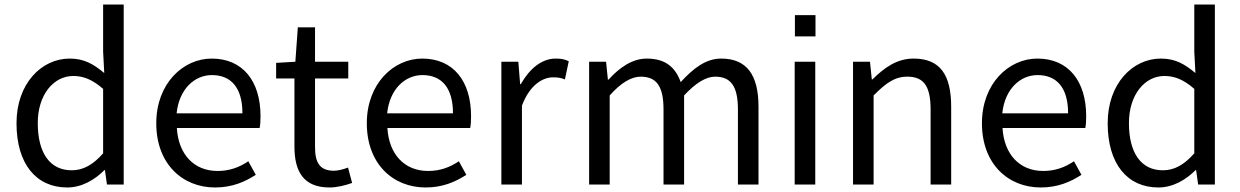

<svg xmlns="http://www.w3.org/2000/svg" viewBox="-20 -816 5485 849"><path d="M277 13C342 13 399 -21 442 -64H444L453 0H527V-796H436V-587L441 -493C393 -533 352 -557 288 -557C164 -557 53 -447 53 -271C53 -90 141 13 277 13ZM297 -63C201 -63 147 -139 147 -272C147 -396 216 -480 304 -480C349 -480 389 -464 436 -423V-138C391 -87 348 -63 297 -63Z M931 13C1007 13 1063 -12 1111 -43L1078 -103C1038 -76 995 -60 942 -60C838 -60 769 -133 762 -250H1128C1131 -263 1132 -282 1132 -302C1132 -457 1054 -557 916 -557C790 -557 671 -447 671 -271C671 -91 787 13 931 13ZM1052 -315H761C772 -422 840 -484 917 -484C1002 -484 1052 -428 1052 -315Z M1437 13C1470 13 1506 4 1537 -7L1519 -75C1500 -68 1476 -61 1457 -61C1393 -61 1373 -98 1373 -166V-469H1520V-543H1373V-695H1297L1286 -543L1201 -538V-469H1282V-168C1282 -59 1321 13 1437 13Z M1862 13C1938 13 1994 -12 2042 -43L2009 -103C1969 -76 1926 -60 1873 -60C1769 -60 1700 -133 1693 -250H2059C2062 -263 2063 -282 2063 -302C2063 -457 1985 -557 1847 -557C1721 -557 1602 -447 1602 -271C1602 -91 1718 13 1862 13ZM1983 -315H1692C1703 -422 1771 -484 1848 -484C1933 -484 1983 -428 1983 -315Z M2272 -543H2197V0H2288V-349C2323 -442 2381 -474 2425 -474C2448 -474 2459 -472 2478 -465L2495 -545C2478 -554 2461 -557 2437 -557C2376 -557 2322 -513 2283 -444H2280Z M2660 -543H2585V0H2676V-394C2725 -449 2771 -477 2813 -477C2882 -477 2914 -436 2914 -332V0H3005V-394C3056 -449 3102 -477 3142 -477C3211 -477 3243 -436 3243 -332V0H3334V-344C3334 -485 3282 -557 3169 -557C3101 -557 3046 -514 2990 -453C2967 -517 2924 -557 2840 -557C2775 -557 2718 -516 2671 -464H2668Z M3494 -543V0H3585V-543ZM3495 -655H3586V-749H3495Z M3827 -543H3752V0H3843V-394C3898 -449 3936 -477 3992 -477C4064 -477 4095 -436 4095 -332V0H4186V-344C4186 -485 4137 -557 4020 -557C3945 -557 3890 -516 3838 -465H3835Z M4582 13C4658 13 4714 -12 4762 -43L4729 -103C4689 -76 4646 -60 4593 -60C4489 -60 4420 -133 4413 -250H4779C4782 -263 4783 -282 4783 -302C4783 -457 4705 -557 4567 -557C4441 -557 4322 -447 4322 -271C4322 -91 4438 13 4582 13ZM4703 -315H4412C4423 -422 4491 -484 4568 -484C4653 -484 4703 -428 4703 -315Z M5102 13C5167 13 5224 -21 5267 -64H5269L5278 0H5352V-796H5261V-587L5266 -493C5218 -533 5177 -557 5113 -557C4989 -557 4878 -447 4878 -271C4878 -90 4966 13 5102 13ZM5122 -63C5026 -63 4972 -139 4972 -272C4972 -396 5041 -480 5129 -480C5174 -480 5214 -464 5261 -423V-138C5216 -87 5173 -63 5122 -63Z"/></svg>

Font: Spoqa Han Sans Neo
Style: Regular
Weight: 400
Designer: [Spoqa Han Sans Neo] Dong-huui Kim ___ Younghwa Kang ___ Yujin Lee ___ [Noto Sans] Ryoko NISHIZUKA ____ (kana & ideograp
Foundry: Spoqa (http://www.spoqa-han-sans.com)
Version: Version 1.100;hotconv 1.0.109;makeotfexe 2.5.65596